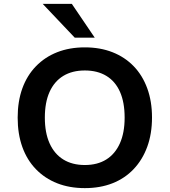

<svg xmlns="http://www.w3.org/2000/svg" viewBox="-20 -959 874 989"><path d="M417 10Q338 10 274.5 -15Q211 -40 165 -87.5Q119 -135 95 -202Q71 -269 71 -353Q71 -437 95 -503.5Q119 -570 165 -617.5Q211 -665 274.5 -690Q338 -715 417 -715Q496 -715 559.5 -690Q623 -665 668.5 -618Q714 -571 738.5 -504Q763 -437 763 -354Q763 -270 738.5 -203Q714 -136 668.5 -88Q623 -40 559.5 -15Q496 10 417 10ZM417 -109Q482 -109 527.5 -137.5Q573 -166 597.5 -220.5Q622 -275 622 -353Q622 -432 598 -486Q574 -540 528 -568Q482 -596 417 -596Q352 -596 306 -568Q260 -540 235.5 -486Q211 -432 211 -353Q211 -275 235.5 -220.5Q260 -166 306 -137.5Q352 -109 417 -109ZM365 -765 200 -939H350L468 -765Z"/></svg>

Font: Nunito Sans 7pt
Style: Bold
Weight: 700
Designer: Vernon Adams
Foundry: Vernon Adams
Version: Version 3.101;gftools[0.9.27]